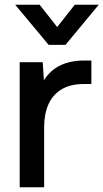

<svg xmlns="http://www.w3.org/2000/svg" viewBox="-20 -789 436 809"><path d="M63 0V-527H160L165 -451Q185 -482 211 -500Q237 -518 268 -526Q299 -534 333 -534Q342 -534 350 -534Q358 -534 365 -534V-435H333Q276 -435 238.5 -412Q201 -389 183.5 -348Q166 -307 166 -254V0ZM185 -600 44 -769H147L221 -675L295 -769H396L256 -600Z"/></svg>

Font: Onest Medium
Style: Regular
Weight: 500
Designer: Dmitri Voloshin, Andrey Kudryavtsev
Foundry: Dmitri Voloshin, Andrey Kudryavtsev
Version: Version 1.000;gftools[0.9.33]